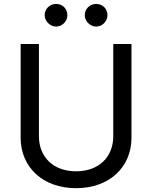

<svg xmlns="http://www.w3.org/2000/svg" viewBox="-20 -953 780 985"><path d="M561.1 -727.3V-254.3C561.1 -149.5 489 -74.2 370.4 -74.2C251.4 -74.2 179.7 -149.5 179.7 -254.3V-727.3H85.9V-246.4C85.9 -96.6 198.2 12.4 370.4 12.4C542.3 12.4 654.5 -96.6 654.5 -246.4V-727.3ZM209.2 -875C209.2 -844.5 236.5 -816.8 267.4 -816.8C300.8 -816.8 325.6 -844.5 325.6 -875C325.6 -908.4 300.8 -932.9 267.4 -932.9C236.5 -932.9 209.2 -908.4 209.2 -875ZM414.8 -875C414.8 -844.5 442.1 -816.8 473 -816.8C506.4 -816.8 531.2 -844.5 531.2 -875C531.2 -908.4 506.4 -932.9 473 -932.9C442.1 -932.9 414.8 -908.4 414.8 -875Z"/></svg>

Font: GiG Sans Text
Style: Regular
Weight: 400
Designer: Andreas Faust
Version: Version 1.100;FEAKit 1.0